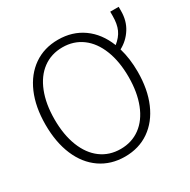

<svg xmlns="http://www.w3.org/2000/svg" viewBox="-161 -863 1016 1025"><g transform="rotate(-30 347.0 -350.0)"><path d="M694 -700V-674Q694 -614 665 -568.5Q636 -523 589 -498Q609 -430 609 -350Q609 -241 574 -160Q539 -79 475 -34.5Q411 10 325 10Q239 10 174.5 -34.5Q110 -79 75.5 -160Q41 -241 41 -350Q41 -459 76 -540Q111 -621 175 -665.5Q239 -710 325 -710Q413 -710 478.5 -663.5Q544 -617 578 -531Q612 -558 627 -591Q642 -624 642 -674V-700ZM553 -350Q553 -445 525 -516Q497 -587 445.5 -625Q394 -663 325 -663Q256 -663 204.5 -625Q153 -587 125 -516Q97 -445 97 -350Q97 -255 125 -184Q153 -113 204.5 -75Q256 -37 325 -37Q394 -37 445.5 -75Q497 -113 525 -184Q553 -255 553 -350Z"/></g></svg>

Font: Sarabun ExtraLight
Style: Regular
Weight: 275
Designer: Suppakit Chalermlarp | Katatrad Co.,Ltd.
Foundry: Cadson Demak Co.,Ltd.
Version: Version 1.000; ttfautohint (v1.6)